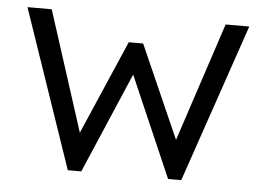

<svg xmlns="http://www.w3.org/2000/svg" viewBox="-43 -584 874 639"><g transform="rotate(5 394.0 -264.5)"><path d="M24 -529H105L234 -128L370 -442H418L555 -132L686 -529H765L584 0H540L394 -336L250 0H205Z"/></g></svg>

Font: Lexend HM
Style: Regular
Weight: 400
Designer: Bonnie Shaver-Troup, Thomas Jockin, Octavio Pardo
Foundry: Lexend
Version: Version 1.091